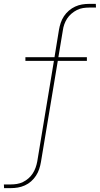

<svg xmlns="http://www.w3.org/2000/svg" viewBox="-46 -755 516 990"><path d="M-25 215 -26 196H9Q25 196 41 193.5Q57 191 72.5 183.5Q88 176 101 164.5Q114 153 123 139Q132 125 137.5 109.5Q143 94 146 78L232 -441H85V-460H235L258 -601Q261 -619 267 -637Q273 -655 283.5 -671Q294 -687 309 -700Q324 -713 341.5 -721Q359 -729 377 -732Q395 -735 413 -735H448L449 -716H414Q398 -716 382 -713.5Q366 -711 351 -703.5Q336 -696 322.5 -684.5Q309 -673 300 -659Q291 -645 285.5 -629.5Q280 -614 278 -598L255 -460H402V-441H252L165 81Q162 99 156 117Q150 135 139.5 151Q129 167 114.5 180Q100 193 82 201Q64 209 46 212Q28 215 10 215Z"/></svg>

Font: Iosevka Etoile Thin
Style: Italic
Weight: 100
Italic angle: -9°
Designer: Belleve Invis
Foundry: Belleve Invis
Version: Version 22.1.2; ttfautohint (v1.8.4)